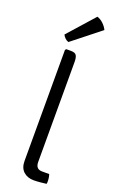

<svg xmlns="http://www.w3.org/2000/svg" viewBox="-182 -1007 648 1056"><g transform="rotate(20 141.5 -479.0)"><path d="M238.5 -57.5Q241.5 -49.5 243.2 -39Q245 -28.5 245 -17.5Q245 -13.5 244.8 -9.5Q244.5 -5.5 243.5 -2Q229 0 207.8 2Q186.5 4 170.5 4Q133 4 109.8 -17.2Q86.5 -38.5 86.5 -79V-729L92.5 -735H119.5Q144.5 -735 151.8 -722.2Q159 -709.5 159 -684.5V-99.5Q159 -57.5 196.5 -57.5ZM192 -961.5Q212 -955 228.5 -939Q245 -923 253 -905.5L89.5 -776Q78.5 -779 69 -788Q59.5 -797 55 -807.5Z"/></g></svg>

Font: Signika Light Light
Style: Regular
Weight: 300
Version: Version 2.001